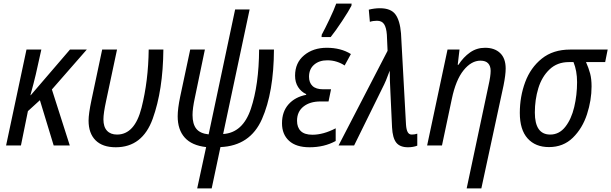

<svg xmlns="http://www.w3.org/2000/svg" viewBox="-20 -813 3416 1073"><path d="M128 -536H211L180 -397Q169 -350 150 -281H152L371 -536H465L270 -313L370 0H280L203 -253L136 -192L97 0H14Z M475 -139Q475 -177 491 -253L551 -536H634L573 -249Q558 -180 558 -146Q558 -104 578 -82.5Q598 -61 634 -61Q733 -61 771 -211Q809 -361 811 -536H893Q891 -309 833.5 -149.5Q776 10 627 10Q553 10 514 -29Q475 -68 475 -139Z M1132 9Q1052 0 1012.5 -44Q973 -88 973 -163Q973 -206 987 -273L1043 -536H1125L1069 -267Q1056 -207 1056 -170Q1056 -120 1077 -93.5Q1098 -67 1146 -62L1294 -760H1375L1227 -64Q1337 -71 1382 -205Q1427 -339 1428 -536H1511Q1510 -297 1444 -147.5Q1378 2 1212 9L1163 240H1082Z M1556 -124Q1556 -189 1592.5 -230Q1629 -271 1691 -283V-287Q1663 -300 1646 -326.5Q1629 -353 1629 -390Q1629 -462 1679.5 -504Q1730 -546 1806 -546Q1885 -546 1941 -511L1906 -447Q1887 -460 1862 -468Q1837 -476 1809 -476Q1764 -476 1735.5 -451.5Q1707 -427 1707 -384Q1707 -351 1726.5 -332.5Q1746 -314 1786 -314H1830L1816 -246H1771Q1712 -246 1676 -217.5Q1640 -189 1640 -138Q1640 -101 1661 -80.5Q1682 -60 1726 -60Q1787 -60 1856 -96V-25Q1792 10 1710 10Q1635 10 1595.5 -26Q1556 -62 1556 -124ZM1778 -619Q1796 -652 1821.5 -705.5Q1847 -759 1859 -793H1945L1944 -781Q1930 -753 1892 -695.5Q1854 -638 1828 -606H1777Z M2171 -101 2162 -294Q2158 -370 2158 -418Q2137 -359 2117 -321L1959 0H1872L2146 -529L2142 -619Q2139 -659 2126.5 -678Q2114 -697 2087 -697Q2065 -697 2047 -691L2041 -759Q2073 -767 2103 -767Q2164 -767 2189.5 -733Q2215 -699 2221 -627L2249 -116Q2251 -88 2258.5 -74.5Q2266 -61 2281 -61Q2298 -61 2312 -66V1Q2289 10 2260 10Q2215 10 2194.5 -16Q2174 -42 2171 -101Z M2710 -335Q2722 -388 2722 -417Q2722 -444 2708 -459Q2694 -474 2665 -474Q2614 -474 2570.5 -420Q2527 -366 2505 -260L2450 0H2367L2481 -536H2548L2538 -451H2542Q2570 -494 2607 -520Q2644 -546 2691 -546Q2744 -546 2775 -516.5Q2806 -487 2806 -430Q2806 -395 2794 -335L2670 240H2588Z M2885 -182Q2885 -273 2915 -354Q2945 -435 3008 -485.5Q3071 -536 3166 -536H3376L3362 -466H3255Q3270 -432 3278 -402Q3286 -372 3286 -330Q3286 -253 3260.5 -174.5Q3235 -96 3181.5 -43.5Q3128 9 3048 9Q2972 9 2928.5 -39.5Q2885 -88 2885 -182ZM3205 -354Q3205 -417 3185 -466H3159Q3094 -466 3051 -425Q3008 -384 2988.5 -320Q2969 -256 2969 -184Q2969 -61 3055 -61Q3105 -61 3139 -104Q3173 -147 3189 -214.5Q3205 -282 3205 -354Z"/></svg>

Font: Noto Sans UI Narrow
Style: Italic
Weight: 400
Width: 4
Italic angle: -12°
Designer: Monotype Design Team
Foundry: Monotype Imaging Inc.
Version: Version 1.001